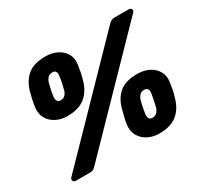

<svg xmlns="http://www.w3.org/2000/svg" viewBox="-147 -900 1156 1101"><g transform="rotate(-30 431.0 -350.0)"><path d="M65 0Q51 0 46.5 -10.5Q42 -21 52 -31L684 -681Q693 -690 701.5 -695Q710 -700 723 -700H816Q831 -700 835.5 -690Q840 -680 829 -669L197 -19Q188 -10 180 -5Q172 0 158 0ZM615 5Q574 5 541 -12Q508 -29 490.5 -59.5Q473 -90 478 -130Q481 -156 486.5 -176.5Q492 -197 499 -225Q515 -286 555.5 -320.5Q596 -355 674 -355Q718 -355 751.5 -338Q785 -321 802 -290.5Q819 -260 813 -219Q809 -191 804.5 -170Q800 -149 792 -123Q775 -63 732.5 -29Q690 5 615 5ZM626 -93Q645 -93 656 -105Q667 -117 672 -133Q677 -154 681.5 -175Q686 -196 689 -216Q691 -227 689.5 -236Q688 -245 682 -250.5Q676 -256 663 -256Q644 -256 633 -244Q622 -232 617 -216Q612 -196 607.5 -175Q603 -154 600 -133Q599 -123 600.5 -113.5Q602 -104 608 -98.5Q614 -93 626 -93ZM209 -345Q168 -345 134.5 -362Q101 -379 84 -409.5Q67 -440 72 -480Q75 -506 80 -527Q85 -548 92 -576Q109 -636 149.5 -670.5Q190 -705 268 -705Q312 -705 345.5 -688Q379 -671 396 -640.5Q413 -610 406 -569Q402 -541 398 -520.5Q394 -500 386 -474Q369 -414 326.5 -379.5Q284 -345 209 -345ZM220 -443Q239 -443 250 -455Q261 -467 265 -483Q271 -505 275.5 -525.5Q280 -546 282 -566Q285 -577 283 -586Q281 -595 275.5 -600.5Q270 -606 257 -606Q237 -606 226.5 -594Q216 -582 211 -566Q206 -546 201.5 -525.5Q197 -505 194 -483Q193 -473 194.5 -463.5Q196 -454 202 -448.5Q208 -443 220 -443Z"/></g></svg>

Font: Rubik ExtraBold
Style: Italic
Weight: 800
Italic angle: -12°
Designer: Hubert and Fischer
Foundry: Hubert and Fischer
Version: Version 2.300;gftools[0.9.30]